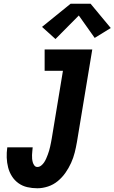

<svg xmlns="http://www.w3.org/2000/svg" viewBox="-20 -1000 613 1028"><path d="M180 8Q152 8 126 2Q100 -4 79 -19Q58 -34 44 -56Q30 -78 23.5 -103.5Q17 -129 16 -156Q15 -183 19 -211H155Q154 -201 153 -190.5Q152 -180 151.5 -170Q151 -160 152 -150Q153 -140 155.5 -131Q158 -122 164 -114Q170 -106 180 -106Q191 -106 200.5 -113.5Q210 -121 216.5 -131Q223 -141 227.5 -151.5Q232 -162 236 -172.5Q240 -183 243 -193.5Q246 -204 248.5 -215Q251 -226 253 -236.5Q255 -247 257 -258L317 -621H219V-735H474L392 -240Q387 -211 380 -183Q373 -155 360.5 -127.5Q348 -100 330.5 -75Q313 -50 289.5 -30.5Q266 -11 237 -1.5Q208 8 180 8ZM277 -791 205 -856 358 -980H465L573 -850L487 -797L402 -917Z"/></svg>

Font: Iosevka SS04 Heavy
Style: Italic
Weight: 900
Italic angle: -9°
Monospace: yes
Designer: Belleve Invis
Foundry: Belleve Invis
Version: Version 19.0.0; ttfautohint (v1.8.4)